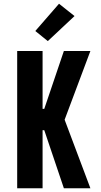

<svg xmlns="http://www.w3.org/2000/svg" viewBox="-20 -1008 540 1028"><path d="M72 0V-735H208V-425H217L322 -735H464L326 -367L464 0H322L217 -311H208V0ZM236 -788 169 -842 296 -988 379 -922Z"/></svg>

Font: Iosevka Term Curly Heavy
Style: Regular
Weight: 900
Designer: Belleve Invis
Foundry: Belleve Invis
Version: Version 32.3.0